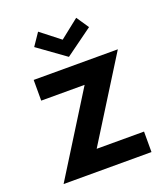

<svg xmlns="http://www.w3.org/2000/svg" viewBox="-122 -734 710 819"><g transform="rotate(-20 232.5 -324.0)"><path d="M440 -461H58V-367H255L26 0H425V-93H210ZM146 -648 108 -592 233 -502 357 -592 319 -648 233 -580Z"/></g></svg>

Font: Hussar Tani
Style: Bold
Weight: 700
Foundry: Cannot Into Space Fonts
Version: Version 0.92